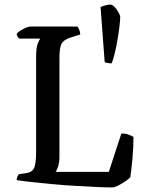

<svg xmlns="http://www.w3.org/2000/svg" viewBox="-20 -820 638 840"><path d="M471 0Q443 0 399.5 -2Q356 -4 306.5 -7Q257 -10 208.5 -14.5Q160 -19 119 -23.5Q78 -28 53 -32Q53 -40 56 -47Q59 -54 63 -58L91 -62Q119 -65 128.5 -83.5Q138 -102 138 -158V-572Q138 -612 145.5 -630Q153 -648 156 -651H64Q54 -660 53 -673Q58 -679 70 -686.5Q82 -694 94.5 -699Q107 -704 113 -704H318Q322 -700 326.5 -690Q331 -680 331 -669L289 -656Q258 -646 249 -628Q240 -610 240 -569V-134Q240 -110 234.5 -92.5Q229 -75 223 -68H456L511 -236Q530 -236 544 -230.5Q558 -225 564 -221Q564 -176 559.5 -126.5Q555 -77 550 -44Q542 -36 526.5 -25.5Q511 -15 495.5 -7.5Q480 0 471 0ZM469 -543Q458 -543 450.5 -544.5Q443 -546 438 -548L420 -789Q427 -793 441 -796.5Q455 -800 462 -800Q472 -800 482 -789Q492 -778 499 -765Q506 -752 506 -745Q506 -733 502 -699.5Q498 -666 490 -623.5Q482 -581 469 -543Z"/></svg>

Font: Texturina
Style: Regular
Weight: 400
Designer: Guillermo Torres Carreño
Foundry: Omnibus-Type
Version: Version 1.002; ttfautohint (v1.8.3)